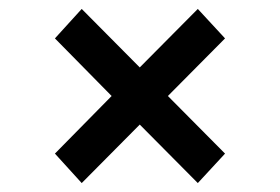

<svg xmlns="http://www.w3.org/2000/svg" viewBox="-20 -565 626 430"><path d="M484 -221 356 -350 484 -479 423 -545 293 -414 163 -545 103 -479 230 -350 103 -221 163 -155 293 -286 423 -155Z"/></svg>

Font: Montserrat-Alt1 SemBd
Style: Regular
Weight: 600
Designer: Differentunic
Foundry: Differentunic
Version: Version 7.222